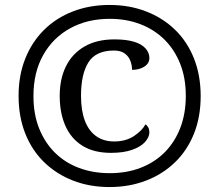

<svg xmlns="http://www.w3.org/2000/svg" viewBox="-20 -745 885 775"><path d="M422 10Q342 10 275 -16Q208 -42 158.5 -90Q109 -138 82 -206Q55 -274 55 -358Q55 -441 82 -508.5Q109 -576 158 -624.5Q207 -673 274.5 -699Q342 -725 422 -725Q502 -725 569.5 -699Q637 -673 686.5 -625Q736 -577 763 -509Q790 -441 790 -357Q790 -273 763 -205.5Q736 -138 686.5 -90Q637 -42 569.5 -16Q502 10 422 10ZM428 -128Q359 -128 313 -156.5Q267 -185 244 -237Q221 -289 221 -358Q221 -426 246 -477Q271 -528 320.5 -557Q370 -586 442 -586Q490 -586 521 -576.5Q552 -567 567.5 -549.5Q583 -532 583 -511Q583 -489 562.5 -476Q542 -463 513 -463Q513 -482 506 -500Q499 -518 483 -529.5Q467 -541 440 -541Q367 -541 337 -493.5Q307 -446 307 -358Q307 -299 322.5 -258Q338 -217 368 -195.5Q398 -174 441 -174Q488 -174 521 -196Q554 -218 567 -243Q574 -239 578.5 -230.5Q583 -222 583 -211Q583 -192 566 -172.5Q549 -153 514 -140.5Q479 -128 428 -128ZM423 -46Q492 -46 548.5 -68Q605 -90 645.5 -131Q686 -172 708 -229.5Q730 -287 730 -358Q730 -430 707.5 -487Q685 -544 644.5 -584.5Q604 -625 547.5 -647Q491 -669 423 -669Q333 -669 263.5 -631Q194 -593 154.5 -523Q115 -453 115 -357Q115 -284 138 -226.5Q161 -169 202 -128.5Q243 -88 299.5 -67Q356 -46 423 -46Z"/></svg>

Font: Noto Serif Armenian Medium
Style: Regular
Weight: 500
Version: Version 2.007